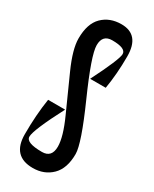

<svg xmlns="http://www.w3.org/2000/svg" viewBox="-182 -725 628 783"><g transform="rotate(30 132.0 -333.5)"><path d="M245.6 -125.6Q245.6 -57.8 210.6 -23.3Q175.6 11.1 122.2 11.1Q25.6 11.1 25.6 -92.2Q25.6 -184.4 37.8 -261.1H117.8Q46.7 -124.4 46.7 -93.3Q46.7 -64.4 122.2 -64.4Q167.8 -64.4 167.8 -115.6Q167.8 -161.1 131.1 -242.2Q94.4 -323.3 57.2 -406.7Q20 -490 20 -540Q20 -610 54.4 -643.9Q88.9 -677.8 143.3 -677.8Q228.9 -677.8 228.9 -575.6Q228.9 -493.3 216.7 -421.1H143.3Q207.8 -548.9 207.8 -574.4Q207.8 -602.2 143.3 -602.2Q97.8 -602.2 97.8 -553.3Q97.8 -506.7 171.7 -340.6Q245.6 -174.4 245.6 -125.6Z"/></g></svg>

Font: Le Murmure
Style: Regular
Weight: 600
Width: 2
Designer: Jeremy Landes, Alexander Slobzheninov (Cyrillic)
Foundry: Velvetyne Type Foundry
Version: Version 1.0